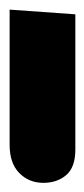

<svg xmlns="http://www.w3.org/2000/svg" viewBox="94 -270 180 409"><g transform="rotate(90 184.5 -65.0)"><path d="M0 5 10 -135H298Q336 -135 352.5 -115.5Q369 -96 369 -67Q369 -36 348 -15.5Q327 5 288 5Z"/></g></svg>

Font: Noto Sans
Style: Bold
Weight: 700
Designer: Monotype Design Team
Foundry: Monotype Imaging Inc.
Version: Version 2.000;GOOG;noto-source:20170915:90ef993387c0; ttfaut